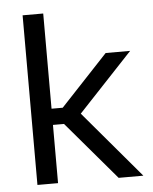

<svg xmlns="http://www.w3.org/2000/svg" viewBox="-50 -705 594 747"><g transform="rotate(-5 247.5 -331.5)"><path d="M383.2 0 189.8 -227.4H138.5V-290.7H190.2L375.2 -488.2H470.8L249.6 -252.4V-271.8L479.8 0ZM66.1 0V-662.5H146.6V0Z"/></g></svg>

Font: Anek Latin Medium
Style: Regular
Weight: 500
Designer: Yesha Goshar
Foundry: Ek Type
Version: Version 1.003